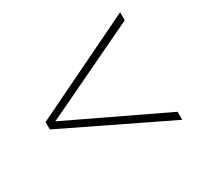

<svg xmlns="http://www.w3.org/2000/svg" viewBox="-118 -793 835 807"><g transform="rotate(-30 300.0 -390.0)"><path d="M551 -129 49 -372V-408L551 -651V-612L86 -390L551 -168Z"/></g></svg>

Font: Tanohe Sans ExtraLight
Style: Regular
Weight: 250
Designer: Village Type and Design LLC & Cristiano Sobral
Foundry: Cooper Hewitt Smithsonian Design Museum
Version: Version 1.00;May 30, 2020;FontCreator 12.0.0.2522 64-bit; tt